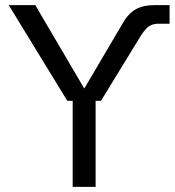

<svg xmlns="http://www.w3.org/2000/svg" viewBox="-20 -725 680 745"><path d="M241 -334 14 -705H117L309 -378H305L454 -631Q470 -660 488.5 -676Q507 -692 529 -698.5Q551 -705 579 -705H638V-633H596Q581 -633 569 -628.5Q557 -624 547.5 -614Q538 -604 528 -589L372 -334ZM262 0V-360H351V0Z"/></svg>

Font: TikTok Sans 24pt
Style: Regular
Weight: 400
Version: Version 4.000